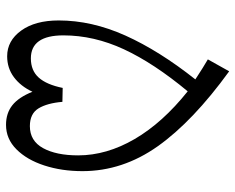

<svg xmlns="http://www.w3.org/2000/svg" viewBox="-94 -706 807 660"><g transform="rotate(90 310.0 -376.5)"><path d="M225.6 -760.3Q397.5 -635.7 483.2 -514.9Q568.8 -394 568.8 -255.9Q568.8 -184.6 549.3 -124.8Q529.8 -64.9 493.9 -29.1Q458 6.8 409.7 6.8Q369.6 6.8 342.3 -14.9Q314.9 -36.6 295.9 -84Q276.9 -43.5 245.8 -20.3Q214.8 2.9 173.8 2.9Q120.6 2.9 85.7 -45.2Q50.8 -93.3 50.8 -174.3Q50.8 -288.1 102.8 -403.8Q154.8 -519.5 253.4 -644Q210.9 -671.9 184.6 -687ZM294.4 -617.7Q197.8 -501.5 149.9 -398.4Q102.1 -295.4 102.1 -190.4Q102.1 -78.6 181.2 -78.6Q223.1 -78.6 247.3 -105.7Q271.5 -132.8 282.7 -188L330.6 -187Q335 -134.8 353 -105Q371.1 -75.2 414.1 -75.2Q464.8 -75.2 489.7 -120.6Q514.6 -166 514.6 -241.2Q514.6 -338.9 458.5 -435.3Q402.3 -531.7 294.4 -617.7Z"/></g></svg>

Font: Pinar-DS1-FD Regular
Style: Regular
Weight: 400
Designer: Amin Abedi
Version: Version 3.000